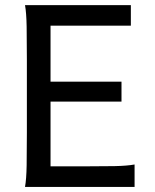

<svg xmlns="http://www.w3.org/2000/svg" viewBox="-20 -733 606 753"><path d="M456.5 -412.6V-334.5H178.2V-80.6H307.1Q379.9 -80.6 429.2 -81.5Q478.5 -82.5 507.8 -87.9V0H78.1Q83.5 -29.3 84.5 -84.7Q85.4 -140.1 85.4 -212.4V-500.5Q85.4 -572.8 84.5 -628.2Q83.5 -683.6 78.1 -712.9H493.2V-632.3H178.2V-412.6Z"/></svg>

Font: Andika Cyr
Style: Regular
Weight: 400
Designer: Victor Gaultney, Annie Olsen, Julie Remington, Don Collingsworth, Eric Hays, Becca Hirsbrunner
Foundry: SIL International
Version: Version 5.000